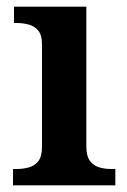

<svg xmlns="http://www.w3.org/2000/svg" viewBox="-20 -556 381 576"><path d="M19 0V-49H31Q48 -49 65.5 -53.5Q83 -58 94.5 -72Q106 -86 106 -115V-423Q106 -451 94.5 -464.5Q83 -478 65.5 -482.5Q48 -487 31 -487H22V-536H239V-117Q239 -87 250.5 -72.5Q262 -58 279 -53.5Q296 -49 313 -49H326V0Z"/></svg>

Font: Noto Serif Tibetan SemiBold
Style: Regular
Weight: 600
Designer: Monotype Design Team
Foundry: Monotype Imaging Inc.
Version: Version 2.103; ttfautohint (v1.8.4.7-5d5b)